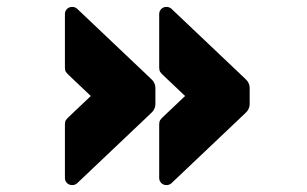

<svg xmlns="http://www.w3.org/2000/svg" viewBox="-20 -607 890 556"><path d="M416 -278 203 -76Q197 -71 189 -71Q180 -71 174 -77Q168 -83 168 -92V-246Q168 -255 171 -259.5Q174 -264 186 -275L243 -329L186 -383Q174 -394 171 -398.5Q168 -403 168 -412V-566Q168 -575 174 -581Q180 -587 189 -587Q197 -587 203 -582L416 -380Q430 -368 430 -352V-306Q430 -290 416 -278ZM689 -278 476 -76Q470 -71 462 -71Q453 -71 447 -77Q441 -83 441 -92V-246Q441 -255 444 -259.5Q447 -264 459 -275L516 -329L459 -383Q447 -394 444 -398.5Q441 -403 441 -412V-566Q441 -575 447 -581Q453 -587 462 -587Q470 -587 476 -582L689 -380Q703 -368 703 -352V-306Q703 -290 689 -278Z"/></svg>

Font: Rubik Mono One
Style: Regular
Weight: 400
Designer: Hubert and Fischer with Elvire Volk Leonovitch (Cyrillic Expansion: Cyreal)
Foundry: Hubert and Fischer with Elvire Volk Leonovitch
Version: Version 2.000